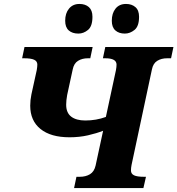

<svg xmlns="http://www.w3.org/2000/svg" viewBox="-20 -952 898 972"><path d="M355 0 367 -57H384Q414 -57 435.5 -70Q457 -83 464 -114L502 -290Q469 -277 425.5 -267Q382 -257 332 -257Q237 -257 185 -299Q133 -341 133 -417Q133 -445 139 -474L166 -597Q169 -615 169 -625Q169 -642 153 -649.5Q137 -657 102 -657H92L104 -714H449L437 -657H425Q396 -657 375 -644Q354 -631 348 -600L320 -471Q315 -443 315 -422Q315 -381 340.5 -361.5Q366 -342 412 -342Q467 -342 516 -360L567 -597Q570 -613 570 -625Q570 -657 513 -657H501L513 -714H858L846 -657H826Q797 -657 776 -644Q755 -631 749 -600L646 -117Q643 -102 643 -89Q643 -72 658.5 -64.5Q674 -57 709 -57H719L706 0ZM612 -782Q582 -782 564 -798Q546 -814 546 -847Q546 -885 565 -908.5Q584 -932 618 -932Q647 -932 665.5 -916Q684 -900 684 -867Q684 -819 661 -800.5Q638 -782 612 -782ZM377 -782Q346 -782 328 -798Q310 -814 310 -847Q310 -885 329.5 -908.5Q349 -932 382 -932Q412 -932 430 -916Q448 -900 448 -867Q448 -819 425.5 -800.5Q403 -782 377 -782Z"/></svg>

Font: Noto Serif ExtraBold
Style: Italic
Weight: 800
Italic angle: -12°
Designer: Monotype Design Team
Foundry: Monotype Imaging Inc.
Version: Version 2.013